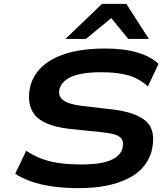

<svg xmlns="http://www.w3.org/2000/svg" viewBox="-20 -967 873 997"><path d="M387 10Q315 10 252 1Q189 -8 140 -25.5Q91 -43 59 -65L116 -184Q152 -160 194.5 -143.5Q237 -127 288.5 -120Q340 -113 403 -113Q466 -113 510.5 -122Q555 -131 581.5 -150Q608 -169 615 -193Q624 -228 611.5 -245.5Q599 -263 571 -270Q543 -277 503 -281L338 -298Q202 -315 158.5 -373Q115 -431 139 -526Q154 -575 188 -610.5Q222 -646 272.5 -669.5Q323 -693 386.5 -704Q450 -715 526 -715Q627 -715 697.5 -693Q768 -671 803 -635L748 -518Q705 -558 649 -575Q593 -592 503 -592Q445 -592 399.5 -583Q354 -574 326.5 -555Q299 -536 290 -508Q279 -471 306 -448.5Q333 -426 406 -417L562 -399Q690 -384 741.5 -334.5Q793 -285 766 -177Q751 -130 720 -95.5Q689 -61 640 -37.5Q591 -14 528.5 -2Q466 10 387 10ZM320 -765 510 -947H636L753 -765H646L558 -873L426 -765Z"/></svg>

Font: Nunito Sans 7pt Expanded
Style: Bold Italic
Weight: 700
Width: 7
Italic angle: -9°
Designer: Vernon Adams
Foundry: Vernon Adams
Version: Version 3.101;gftools[0.9.27]